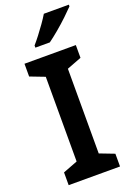

<svg xmlns="http://www.w3.org/2000/svg" viewBox="-175 -999 726 1061"><g transform="rotate(-20 188.5 -468.5)"><path d="M337 0H35V-75L121 -108V-606L35 -639V-714H337V-639L251 -606V-108L337 -75ZM377 -927Q360 -909 329.5 -880Q299 -851 265.5 -823Q232 -795 207 -777H122V-790Q138 -808 158 -834Q178 -860 197.5 -887.5Q217 -915 230 -937H377Z"/></g></svg>

Font: Noto Sans Sora Sompeng Semi
Style: Bold
Weight: 700
Designer: Monotype Design Team. David Williams.
Foundry: Monotype Imaging Inc.
Version: Version 2.101; ttfautohint (v1.8.4.7-5d5b)